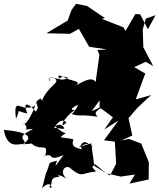

<svg xmlns="http://www.w3.org/2000/svg" viewBox="-80 -934 838 1010"><path d="M444 -369 514 -317 469 -253 543 -300 467 -196 524 -189 531 -73 499 -11 416 -61 400 -180 333 -159C355 -168 350 -217 409 -156C392 -199 323 -162 355 -148C302 -158 297 -169 306 -201C252 -216 213 -200 267 -234C241 -235 199 -283 185 -289C188 -219 223 -314 258 -261C253 -241 188 -292 189 -224C218 -305 252 -308 270 -290C231 -250 246 -310 315 -356C261 -350 344 -400 383 -392C289 -408 367 -403 298 -334C341 -319 329 -335 434 -320C403 -348 448 -357 464 -377L402 -349L444 -406ZM632 -860 580 -771 570 -790 455 -835 472 -839 377 -903 320 -914 296 -881 276 -826 164 -759 288 -756 335 -782 389 -688 483 -674 432 -671 443 -646 423 -502C402 -538 346 -497 312 -481C354 -504 311 -506 275 -519C285 -534 226 -539 223 -503C252 -526 188 -555 273 -522C230 -496 172 -559 181 -505C157 -541 249 -527 204 -490C119 -409 153 -388 134 -416C81 -388 141 -385 108 -347C70 -394 36 -402 64 -337C-6 -351 33 -366 4 -309C-7 -395 12 -379 38 -372C38 -367 91 -362 106 -381C90 -330 45 -259 44 -288C87 -243 16 -253 94 -255C2 -210 50 -207 52 -178C11 -176 -41 -150 -60 -251C72 -239 98 -212 39 -175C82 -177 126 -182 74 -192C126 -125 179 -195 158 -115C133 -117 178 -118 140 -108C220 -141 155 -77 254 -118C212 -62 203 -43 220 -89C168 -72 189 -92 164 -25C167 -40 164 -36 142 56C195 -1 201 81 179 45C205 41 170 -4 233 -3C214 -16 235 -16 270 6C230 -31 262 -65 285 -53C356 6 344 -24 425 -32L405 -55L419 -71L480 -22L556 -5L630 -16L601 32L702 10L703 -80L663 -179L598 -203L558 -195L616 -221L596 -312L642 -366L715 -434L634 -411L684 -547L626 -581L687 -609L726 -586L674 -685L671 -779L687 -836L738 -854L698 -780L657 -859Z"/></svg>

Font: Hussar Lance
Style: Regular
Weight: 700
Foundry: Cannot Into Space Fonts, PlusOne Fonts
Version: Version 2.27